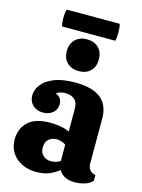

<svg xmlns="http://www.w3.org/2000/svg" viewBox="-137 -1013 811 1098"><g transform="rotate(15 268.5 -464.0)"><path d="M190 7Q115 7 68.5 -34.5Q22 -76 22 -141Q22 -206 64.5 -246Q107 -286 196 -286Q225 -286 257 -280.5Q289 -275 309 -264V-397Q309 -439 287.5 -455.5Q266 -472 235 -472Q202 -472 181 -456Q201 -449 210 -434.5Q219 -420 219 -403Q219 -370 195.5 -350.5Q172 -331 138 -331Q100 -331 77 -353.5Q54 -376 54 -410Q54 -444 77 -474.5Q100 -505 148.5 -525Q197 -545 274 -545Q475 -545 475 -386V-121Q475 -73 521 -63V-31Q508 -12 477 -2.5Q446 7 417 7Q349 7 321 -40Q301 -22 268 -7.5Q235 7 190 7ZM255 -74Q269 -74 284 -78.5Q299 -83 309 -90V-187Q299 -194 283.5 -199Q268 -204 253 -204Q227 -204 208 -187.5Q189 -171 189 -136Q189 -109 207 -91.5Q225 -74 255 -74ZM274 -613Q231 -613 205 -638.5Q179 -664 179 -707Q179 -749 205 -775Q231 -801 274 -801Q318 -801 343.5 -775Q369 -749 369 -707Q369 -664 343.5 -638.5Q318 -613 274 -613ZM117 -835Q114 -843 112.5 -857.5Q111 -872 111 -884Q111 -898 112.5 -913Q114 -928 118 -935H431Q434 -927 435.5 -912Q437 -897 437 -884Q437 -871 435.5 -856.5Q434 -842 432 -835Z"/></g></svg>

Font: Calistoga
Style: Regular
Weight: 400
Designer: Yvonne Schuttler, Eben Sorkin
Foundry: www.sorkintype.com
Version: Version 1.010; ttfautohint (v1.8.4.7-5d5b)